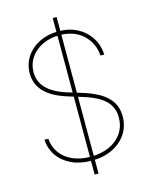

<svg xmlns="http://www.w3.org/2000/svg" viewBox="-132 -902 843 1077"><g transform="rotate(-15 289.0 -363.5)"><path d="M281.2 90.8V-818.4H303.7V90.8ZM286.1 11.2Q220.2 11.2 170.4 -12Q120.6 -35.2 91.8 -76.2Q63 -117.2 59.6 -170.9H82Q85.4 -123.5 111.3 -87.6Q137.2 -51.8 181.9 -31.7Q226.6 -11.7 286.1 -11.7Q349.1 -11.7 396 -33.4Q442.9 -55.2 469 -94.2Q495.1 -133.3 495.1 -184.6Q495.1 -223.6 478 -253.4Q460.9 -283.2 424.6 -306.2Q388.2 -329.1 329.1 -347.2L247.1 -372.6Q161.1 -399.4 118.7 -443.6Q76.2 -487.8 76.2 -550.8Q76.2 -604.5 104.2 -647Q132.3 -689.5 181.2 -713.9Q230 -738.3 292 -738.3Q354.5 -738.3 401.6 -713.4Q448.7 -688.5 476.6 -645.3Q504.4 -602.1 507.8 -545.9H485.4Q480 -620.1 428.2 -668Q376.5 -715.8 292 -715.8Q236.8 -715.8 192.9 -694.6Q148.9 -673.3 123.8 -636Q98.6 -598.6 98.6 -550.8Q98.6 -514.6 115.5 -485.1Q132.3 -455.6 166.5 -433.1Q200.7 -410.6 252 -394.5L335 -369.1Q381.8 -354.5 416.3 -336.4Q450.7 -318.4 473.1 -295.9Q495.6 -273.4 506.6 -245.8Q517.6 -218.3 517.6 -184.6Q517.6 -127.9 488.5 -83.7Q459.5 -39.6 407.5 -14.2Q355.5 11.2 286.1 11.2Z"/></g></svg>

Font: Inter 24pt Thin
Style: Regular
Weight: 250
Designer: Rasmus Andersson
Foundry: rsms
Version: Version 4.001;git-66647c0bb